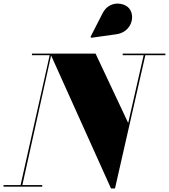

<svg xmlns="http://www.w3.org/2000/svg" viewBox="-60 -1052 952 1082"><path d="M596 -859C675.5 -870 704 -952.5 671 -1000.5C644 -1039.5 556.5 -1052 518.5 -978L450.5 -845L454 -839ZM-40 -9V0H178V-9H66L228 -739.5L565.5 10H588L759 -741H872V-750H631.5V-741H749.5L662.5 -359L478.5 -750H120V-741H220L56 -9Z"/></svg>

Font: Bodoni* 24pt Fatface
Style: Italic
Weight: 900
Italic angle: -13°
Version: Version 2.3